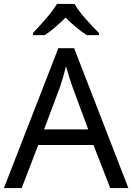

<svg xmlns="http://www.w3.org/2000/svg" viewBox="-20 -964 679 984"><path d="M362 -944H272C246 -899 186 -834 149 -795V-784H209C244 -806 280 -838 316 -874C352 -838 390 -805 425 -784H487V-795C449 -833 386 -899 362 -944ZM545 0H638L360 -717H279L0 0H91L176 -221H459ZM352 -517 432 -301H206L287 -517C295 -540 308 -583 318 -624C325 -599 346 -533 352 -517Z"/></svg>

Font: Noto Sans Lycian
Style: Regular
Weight: 400
Designer: Monotype Design Team
Foundry: Monotype Imaging Inc.
Version: Version 2.002